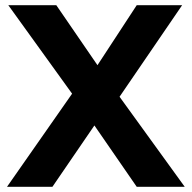

<svg xmlns="http://www.w3.org/2000/svg" viewBox="-20 -720 740 740"><path d="M507 0 291 -313 12 -700H197L409 -391L692 0ZM7 0 274 -382 388 -301 182 0ZM425 -324 312 -402 507 -700H682Z"/></svg>

Font: Readex Pro SemiBold
Style: Regular
Weight: 600
Designer: Bonnie Shaver-Troup, Thomas Jockin
Foundry: Lexend
Version: Version 1.204